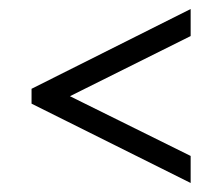

<svg xmlns="http://www.w3.org/2000/svg" viewBox="-20 -563 493 426"><path d="M403 -543V-483L108 -336V-363L403 -217V-157L50 -333V-366Z"/></svg>

Font: Pathway Extreme Condensed Light
Style: Regular
Weight: 300
Width: 3
Version: Version 1.001;gftools[0.9.26]